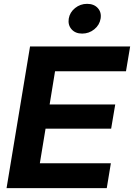

<svg xmlns="http://www.w3.org/2000/svg" viewBox="-20 -966 688 986"><path d="M13.7 0 134.3 -727.5H648.4L627 -600.1H262.7L234.9 -429.7H571.8L550.8 -305.2H213.9L184.6 -127.4H549.3L528.3 0ZM401.9 -793.5Q367.2 -793.5 347.7 -815.4Q328.1 -837.4 333 -870.1Q338.4 -902.8 365.5 -924.6Q392.6 -946.3 427.2 -946.3Q462.4 -946.3 482.2 -924.6Q502 -902.8 496.6 -870.1Q491.2 -837.4 464.1 -815.4Q437 -793.5 401.9 -793.5Z"/></svg>

Font: Inter 28pt
Style: Bold Italic
Weight: 700
Italic angle: -9.3988°
Designer: Rasmus Andersson
Foundry: rsms
Version: Version 4.001;git-66647c0bb